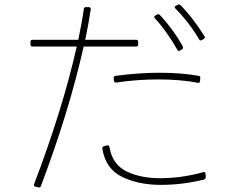

<svg xmlns="http://www.w3.org/2000/svg" viewBox="-20 -832 1040 863"><path d="M769 -793Q765 -797 765 -800Q765 -803 770 -806L778 -810Q786 -815 791 -809Q819 -781 848.5 -742.5Q878 -704 899 -669L901 -664Q901 -660 896 -657L887 -652L882 -650Q878 -650 875 -655Q855 -690 826.5 -727Q798 -764 769 -793ZM117 -632V-644Q117 -653 126 -653H332Q350 -740 357 -793Q359 -801 367 -800H380Q389 -798 388 -790Q376 -713 363 -653H592Q601 -653 601 -644V-632Q601 -623 592 -623H356Q291 -332 164 4Q161 13 152 10L139 7Q135 6 133 3Q131 0 133 -4Q193 -160 243 -320Q293 -480 325 -623H126Q117 -623 117 -632ZM676 -750Q673 -753 673 -756Q673 -759 678 -762L686 -767Q694 -770 698 -765Q726 -736 755.5 -695.5Q785 -655 802 -622L803 -618Q803 -613 798 -610L789 -605L784 -603Q779 -603 777 -608Q758 -643 730.5 -682Q703 -721 676 -750ZM492 -469 491 -481V-483Q491 -489 499 -491Q602 -505 697 -505Q797 -505 873 -491Q882 -490 880 -480L879 -467Q878 -458 869 -460Q791 -475 691 -475Q597 -475 502 -461Q493 -461 492 -469ZM464 -179Q470 -179 472 -171Q485 -93 548 -62Q611 -31 699 -31Q796 -31 893 -58L897 -59Q902 -59 904 -51L905 -36Q905 -28 897 -25Q801 -1 703 -1Q602 -1 528 -37.5Q454 -74 440 -164V-166Q440 -172 447 -175L461 -178Z"/></svg>

Font: LINE Seed JP_TTF Thin
Style: Regular
Weight: 250
Designer: LY Corporation & Fontrix & Fontworks
Version: Version 1.008